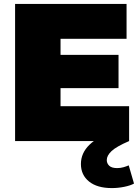

<svg xmlns="http://www.w3.org/2000/svg" viewBox="-20 -720 713 980"><path d="M57 0V-700H626V-522H289V-440H585V-270H289V-178H639V0ZM551 240Q476 240 434.5 206.5Q393 173 393 117Q393 61 437 18.5Q481 -24 560 -49L639 0Q574 28 549.5 51Q525 74 525 97Q525 114 537.5 126Q550 138 578 138Q595 138 610.5 133.5Q626 129 637 124L664 217Q646 227 614.5 233.5Q583 240 551 240Z"/></svg>

Font: Montserrat Black
Style: Regular
Weight: 900
Designer: Julieta Ulanovsky
Foundry: Julieta Ulanovsky
Version: Version 9.000; ttfautohint (v1.8.4.7-5d5b)